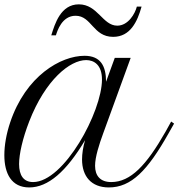

<svg xmlns="http://www.w3.org/2000/svg" viewBox="-48 -841 810 871"><path d="M-2 -285.2C-19 -234.4 -28.3 -182.6 -28.3 -137.2C-28.3 -53.2 4.4 9.3 84.5 9.3C169.9 9.3 252.9 -62.5 337.9 -205.1C328.6 -173.3 324.2 -143.1 324.2 -117.7C324.2 -41 366.2 9.3 445.8 9.3C547.4 9.3 621.6 -67.4 716.3 -235.4L741.7 -280.3L728.5 -289.6L703.6 -244.6C616.2 -90.8 544.4 -15.1 456.5 -15.1C406.7 -15.1 383.3 -43.9 383.3 -88.9C383.3 -129.4 401.9 -186 420.4 -236.8L544.9 -578.6H472.7L433.1 -470.2C433.1 -540.5 409.2 -587.9 335.4 -587.9C228 -587.9 68.8 -497.1 -2 -285.2ZM102.1 -15.1C58.6 -15.1 38.6 -45.9 38.6 -96.7C38.6 -141.6 54.2 -211.9 84.5 -290C158.2 -479.5 269.5 -568.4 342.8 -568.4C378.9 -568.4 414.6 -546.4 414.6 -480C414.6 -334.5 242.7 -15.1 102.1 -15.1ZM309.6 -821.3C227.1 -821.3 200.7 -732.4 184.6 -680.7H205.6C211.9 -700.7 232.9 -769.5 294.9 -769.5C367.7 -769.5 374 -673.8 465.3 -673.8C543 -673.8 575.2 -742.7 594.2 -811H572.8C564.9 -779.3 533.7 -724.6 483.9 -724.6C417.5 -724.6 395.5 -821.3 309.6 -821.3Z"/></svg>

Font: Petit Formal Script
Style: Regular
Weight: 400
Designer: Pablo Impallari, Brenda Gallo, Rodrigo Fuenzalida
Foundry: Pablo Impallari, Brenda Gallo, Rodrigo Fuenzalida
Version: Version 1.001